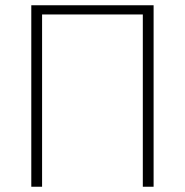

<svg xmlns="http://www.w3.org/2000/svg" viewBox="-20 -710 703 730"><path d="M564 -690V0H523V-655H140V0H99V-690Z"/></svg>

Font: Exo 2.0 Extra Light
Style: Regular
Weight: 250
Designer: Natanael Gama
Version: Version 1.001;PS 001.001;hotconv 1.0.70;makeotf.lib2.5.58329